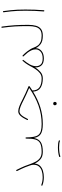

<svg xmlns="http://www.w3.org/2000/svg" viewBox="902 -1542 874 2717"><g transform="rotate(-90 1338.5 -183.0)"><path d="M70.3 -29.8Q72.8 -37.6 81.1 -34.7Q107.4 -24.9 134.8 -20.3Q162.1 -15.6 189.9 -15.6Q239.3 -15.6 279.3 -28.6Q319.3 -41.5 342.8 -70.1Q366.2 -98.6 366.2 -145Q366.2 -157.7 363.5 -169.4Q360.8 -181.2 356.9 -192.4V-192.9Q355.5 -196.8 353.5 -202.1Q341.8 -237.3 330.6 -264.2Q319.3 -291 306.9 -317.6Q294.4 -344.2 277.8 -377.4Q273.9 -385.7 281.7 -389.2Q290 -393.1 293.5 -385.3Q310.1 -352.1 322.8 -325.2Q335.4 -298.3 346.9 -271Q358.4 -243.7 370.1 -208Q386.2 -162.6 406 -122.1Q425.8 -81.5 458.7 -56.2Q491.7 -30.8 546.9 -30.3H547.4Q555.7 -30.3 555.7 -22Q555.7 -13.7 547.4 -13.7H546.9Q480 -14.2 442.6 -47.6Q405.3 -81.1 382.8 -127.9Q378.4 -81.1 350.6 -52.7Q322.8 -24.4 280.3 -11.7Q237.8 1 189.9 1Q160.6 1 131.8 -3.7Q103 -8.3 75.2 -19Q67.4 -21.5 70.3 -29.8Z M538.6 -22Q538.6 -30.3 547.4 -30.3Q627 -30.3 667.7 -50.3Q708.5 -70.3 722.9 -118.4Q737.3 -166.5 736.3 -249.5Q736.3 -258.3 745.6 -258.3Q752.9 -257.3 752.9 -250Q753.9 -188 761 -145.8Q768.1 -103.5 787.1 -78.1Q806.2 -52.7 843.5 -41.5Q880.9 -30.3 942.9 -30.3H943.4Q951.7 -30.3 951.7 -22Q951.7 -13.7 943.4 -13.7H942.9Q847.2 -13.7 802.2 -41.7Q757.3 -69.8 745.6 -139.2Q730.5 -71.3 686 -42.5Q641.6 -13.7 547.4 -13.7Q538.6 -13.7 538.6 -22ZM475.6 229Q472.7 220.2 480.5 218.3Q505.9 209 541.5 204.6Q577.1 200.2 611.8 200.2Q639.6 200.2 664.6 203.1Q689.5 206.1 706.1 212.4Q714.4 215.3 710.9 223.1Q710 225.6 706.8 227.8Q703.6 230 700.2 228Q686.5 222.7 662.8 219.7Q639.2 216.8 611.8 216.8Q577.6 216.8 543.5 221.2Q509.3 225.6 486.3 233.9Q479 236.8 475.6 229Z M1122.6 -361.3Q1154.8 -361.3 1196.3 -344.7Q1237.8 -328.1 1295.9 -297.9Q1332 -279.3 1376.2 -259Q1420.4 -238.8 1475.1 -215.8Q1480 -213.9 1480 -208Q1480 -203.6 1476.1 -200.7Q1446.3 -179.7 1417 -161.1Q1418 -91.3 1462.4 -60.8Q1506.8 -30.3 1587.9 -30.3H1588.4Q1596.7 -30.3 1596.7 -22Q1596.7 -13.7 1588.4 -13.7H1587.9Q1504.9 -13.7 1455.1 -45.9Q1405.3 -78.1 1400.9 -151.4Q1288.6 -82.5 1176.8 -48.1Q1064.9 -13.7 943.4 -13.7Q934.6 -13.7 934.6 -22Q934.6 -30.3 943.4 -30.3Q1077.6 -30.3 1201.9 -74.2Q1326.2 -118.2 1453.1 -206.5Q1403.8 -228 1363 -246.3Q1322.3 -264.6 1288.1 -282.2Q1230 -312.5 1190.2 -328.1Q1150.4 -343.8 1122.6 -343.8Q1094.7 -343.8 1069.3 -316.4Q1043.9 -289.1 1015.1 -228.5Q1011.2 -220.2 1003.4 -224.1Q995.6 -228 999.5 -235.4Q1028.3 -296.4 1057.6 -328.9Q1086.9 -361.3 1122.6 -361.3ZM1208 154.8Q1208 147 1214.1 140.1Q1220.2 133.3 1232.4 133.3Q1245.6 133.3 1252 143.1Q1255.9 148.9 1255.9 155.8Q1255.9 164.6 1250.5 173.6Q1245.1 182.6 1231 182.6Q1221.7 182.6 1216.6 177.7Q1211.4 172.9 1209.5 166.5Q1208 161.1 1208 154.8Z M1580.1 -22Q1580.1 -30.3 1588.4 -30.3Q1630.9 -30.3 1663.1 -55.7Q1695.3 -81.1 1720 -119.1Q1744.6 -157.2 1764.2 -195.3Q1770 -206.5 1777.8 -219.2Q1799.3 -256.8 1835 -297.9Q1837.4 -300.8 1841.3 -300.8Q1844.7 -300.8 1847.2 -298.8Q1853 -293.9 1847.7 -287.1Q1847.7 -287.1 1847.7 -287.1Q1847.7 -287.1 1847.7 -287.1Q1833 -269.5 1815.4 -244.9Q1797.9 -220.2 1784.7 -196.8Q1760.7 -149.4 1760.7 -110.4Q1760.7 -69.8 1785.4 -42.7Q1810.1 -15.6 1871.1 -15.6Q1934.1 -15.6 1966.6 -45.2Q1999 -74.7 1999 -115.2Q1999 -167 1953.1 -228Q1934.6 -252 1908.2 -278.8Q1904.8 -282.2 1901.4 -285.6Q1895 -292 1900.9 -297.9L1901.4 -298.3Q1903.8 -300.8 1907.2 -300.8Q1907.7 -300.8 1908.2 -300.8Q1908.2 -300.8 1908.2 -300.8Q1911.1 -300.3 1913.1 -298.3Q1946.8 -266.1 1970.2 -234.4Q2008.3 -186 2023.9 -142.1Q2035.2 -110.4 2053.7 -85Q2072.3 -59.6 2105.5 -44.9Q2138.7 -30.3 2192.9 -30.3H2193.4Q2201.7 -30.3 2201.7 -22Q2201.7 -13.7 2193.4 -13.7H2192.9Q2114.7 -13.7 2075 -43.2Q2035.2 -72.8 2016.1 -114.3Q2015.6 -64.9 1976.6 -32Q1937.5 1 1871.1 1Q1804.7 1 1774.2 -30.5Q1743.7 -62 1743.7 -110.4Q1743.7 -116.7 1744.1 -123.5Q1717.3 -80.1 1679.4 -46.9Q1641.6 -13.7 1588.4 -13.7Q1580.1 -13.7 1580.1 -22Z M2185.1 -22Q2185.1 -30.3 2193.4 -30.3Q2248 -30.3 2277.1 -53.2Q2306.2 -76.2 2317.1 -118.2Q2328.1 -160.2 2328.1 -216.8Q2328.1 -274.9 2327.1 -320.8Q2326.2 -366.7 2323.5 -408.4Q2320.8 -450.2 2316.2 -493.9Q2311.5 -537.6 2304.7 -590.3Q2303.7 -598.6 2312 -599.6Q2320.3 -600.6 2321.3 -592.3Q2328.1 -539.6 2333 -495.6Q2337.9 -451.7 2340.6 -409.7Q2343.3 -367.7 2344.5 -321.3Q2345.7 -274.9 2345.7 -216.8Q2345.7 -156.2 2332.8 -110.4Q2319.8 -64.5 2286.6 -39.1Q2253.4 -13.7 2193.4 -13.7Q2185.1 -13.7 2185.1 -22Z M2523.9 -568.4Q2522.9 -576.7 2531.2 -577.6Q2539.6 -578.6 2540.5 -570.3Q2548.3 -511.7 2553.2 -465.8Q2558.1 -419.9 2560.3 -371.8Q2562.5 -323.7 2562.5 -259.3Q2562.5 -198.7 2560.3 -129.9Q2558.1 -61 2552.7 0Q2551.8 8.8 2543.5 7.8Q2534.7 6.8 2535.6 -1Q2541 -61 2543.5 -129.9Q2545.9 -198.7 2545.9 -259.3Q2545.9 -323.2 2543.7 -370.8Q2541.5 -418.5 2536.6 -464.1Q2531.7 -509.8 2523.9 -568.4Z"/></g></svg>

Font: Mikhak-FD Thin
Style: Regular
Weight: 100
Designer: Amin Abedi
Version: Version 3.2